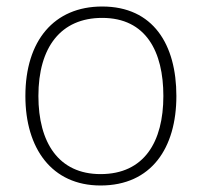

<svg xmlns="http://www.w3.org/2000/svg" viewBox="-20 -560 621 590"><path d="M522 -265C522 -423 451 -540 294 -540C146 -540 58 -435 58 -265C58 -104 139 10 289 10C445 10 522 -105 522 -265ZM98 -265C98 -415 167 -505 294 -505C429 -505 482 -401 482 -265C482 -124 423 -25 289 -25C160 -25 98 -122 98 -265Z"/></svg>

Font: Noto Sans Sinhala ExtraLight
Style: Regular
Weight: 200
Designer: Jelle Bosma - Monotype Design Team
Foundry: Monotype Imaging Inc.
Version: Version 2.006